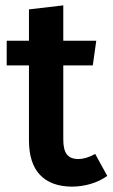

<svg xmlns="http://www.w3.org/2000/svg" viewBox="-20 -681 420 716"><path d="M380 -25Q352 -5 317.5 5Q283 15 247 15Q169 14 128.5 -29.5Q88 -73 88 -158V-437H5V-529H88V-646L216 -661V-529H339L326 -437H216V-161Q216 -122 229.5 -105Q243 -88 272 -88Q301 -88 335 -107Z"/></svg>

Font: Fira Sans Medium
Style: Regular
Weight: 500
Designer: bBox Type GmbH & Carrois Corporate GbR & Edenspiekermann AG
Foundry: bBox Type GmbH & Carrois Corporate GbR & Edenspiekermann AG
Version: Version 4.301